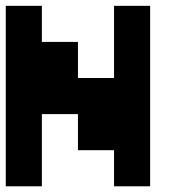

<svg xmlns="http://www.w3.org/2000/svg" viewBox="-20 -445 613 665"><path d="M0 200.2V-424.8H125V-299.8H250V-174.8H375V-424.8H500V200.2H375V75.2H250V-49.8H125V200.2Z"/></svg>

Font: Ishtika
Style: Block
Weight: 400
Designer: Kailash Nadh
Version: Version 2.3